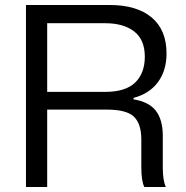

<svg xmlns="http://www.w3.org/2000/svg" viewBox="-20 -749 746 769"><path d="M84 0V-729H419Q528 -729 587.5 -679Q647 -629 647 -535Q647 -467 613 -420.5Q579 -374 515 -357V-351Q577 -341 604.5 -305Q632 -269 632 -205V-77Q632 -27 644 0H558Q546 -24 546 -80V-190Q546 -253 516.5 -281.5Q487 -310 408 -310H169V0ZM169 -381H401Q483 -381 521.5 -418.5Q560 -456 560 -522Q560 -590 517.5 -623Q475 -656 401 -656H169Z"/></svg>

Font: Mona Sans
Style: Regular
Weight: 400
Designer: Deni Anggara
Foundry: GitHub
Version: Version 2.000;Glyphs 3.2.3 (3260)